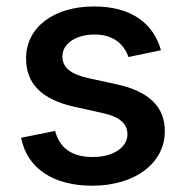

<svg xmlns="http://www.w3.org/2000/svg" viewBox="-20 -573 582 604"><path d="M270 11.2C404.8 11.2 498.5 -59.6 498.5 -160.2C498.5 -236.3 449.7 -285.2 347.7 -307.6L258.3 -327.1C200.2 -340.3 176.3 -361.3 176.3 -396C176.3 -436 219.7 -464.4 277.3 -464.4C339.8 -464.4 370.6 -431.6 384.3 -393.6L486.3 -415C463.4 -497.1 396 -552.7 275.9 -552.7C149.9 -552.7 62 -487.8 62 -389.2C62 -310.1 110.8 -260.3 212.9 -237.3L305.2 -216.8C356.4 -205.6 380.9 -183.6 380.9 -150.4C380.9 -110.8 338.4 -79.1 271.5 -79.1C208.5 -79.1 168 -105.5 153.3 -161.1L46.4 -139.6C65.4 -42.5 148.9 11.2 270 11.2Z"/></svg>

Font: Raveo Medium
Style: Regular
Weight: 500
Designer: Jakub Foglar, Rasmus Andersson (Inter)
Foundry: Jakubfoglar.com
Version: Version 1.100;Glyphs 3.2.3 (3260)